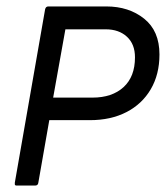

<svg xmlns="http://www.w3.org/2000/svg" viewBox="-20 -576 515 596"><path d="M133 -203 99 -9Q98 0 89 0H32Q26 0 26 -4V-9L120 -547Q122 -556 130 -556H310Q380 -556 427.5 -518Q475 -480 475 -407Q475 -345 448 -299Q421 -253 372.5 -228Q324 -203 259 -203ZM145 -273H267Q328 -273 363.5 -305.5Q399 -338 399 -398Q399 -439 374 -462Q349 -485 308 -485H183Z"/></svg>

Font: Zain
Style: Italic
Weight: 400
Italic angle: -10°
Designer: Zain,Boutros
Foundry: Mobile Telecommunications Company (Zain), 2024
Version: Version 1.51; ttfautohint (v1.8.4)